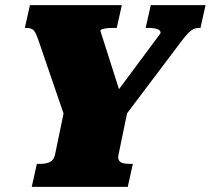

<svg xmlns="http://www.w3.org/2000/svg" viewBox="-20 -730 823 750"><path d="M104 0 124 -90H140Q160 -90 175 -97Q190 -104 195 -126L232 -305L237 -261L129 -576Q123 -593 117.5 -603Q112 -613 103.5 -617Q95 -621 82 -621H77L97 -710H456L436 -621H424Q407 -621 396 -619.5Q385 -618 379 -616Q373 -614 372 -610L461 -331L393 -312L607 -600Q608 -607 603 -611.5Q598 -616 587 -618.5Q576 -621 558 -621H549L569 -710H783L763 -621H758Q746 -621 735.5 -616Q725 -611 714 -599.5Q703 -588 688 -568L452 -255L480 -305L443 -126Q440 -112 444.5 -104Q449 -96 459.5 -93Q470 -90 483 -90H499L479 0Z"/></svg>

Font: Roboto Serif 20pt Black
Style: Italic
Weight: 900
Italic angle: -10°
Version: Version 1.008